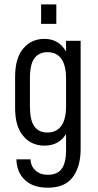

<svg xmlns="http://www.w3.org/2000/svg" viewBox="-20 -705 451 887"><path d="M55.7 31.2H121.1Q122.1 63.5 144.5 83Q166 102.5 201.2 102.5Q245.1 102.5 265.6 74.2Q285.2 45.9 285.2 -9.8V-85.9Q252 -32.2 185.5 -32.2Q125 -32.2 87.9 -76.2Q49.8 -119.1 49.8 -207V-349.6Q49.8 -437.5 87.9 -481.4Q125 -525.4 185.5 -525.4Q252 -525.4 285.2 -466.8V-516.6H352.5V-15.6Q352.5 65.4 315.4 114.3Q279.3 162.1 201.2 162.1Q132.8 162.1 95.7 127Q57.6 91.8 55.7 31.2ZM285.2 -214.8V-340.8Q285.2 -463.9 199.2 -463.9Q161.1 -463.9 139.6 -436.5Q118.2 -409.2 118.2 -341.8V-214.8Q118.2 -149.4 138.7 -121.1Q159.2 -92.8 199.2 -92.8Q241.2 -92.8 263.7 -124Q285.2 -154.3 285.2 -214.8ZM169.9 -684.6H240.2V-594.7H169.9Z"/></svg>

Font: Dinish Condensed
Style: Regular
Weight: 400
Width: 3
Designer: Bert Driehuis
Foundry: Playbeing
Version: Version 3.006; git-39231f3c-release